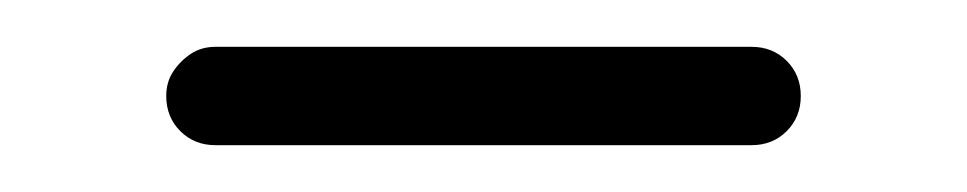

<svg xmlns="http://www.w3.org/2000/svg" viewBox="-20 -341 413 82"><path d="M301 -321Q310 -321 316 -315Q322 -309 322 -300Q322 -291 316 -285Q310 -279 301 -279H72Q63 -279 57 -285Q51 -291 51 -300Q51 -306 54 -310.5Q57 -315 61.5 -318Q66 -321 72 -321Z"/></svg>

Font: Soda Fountain
Style: ThinOblique
Weight: 400
Version: Version 1.0